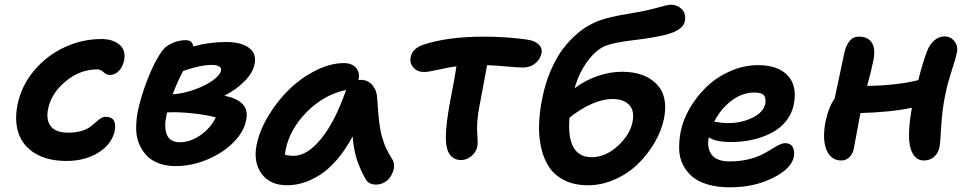

<svg xmlns="http://www.w3.org/2000/svg" viewBox="-20 -734 4127 822"><path d="M265.1 -44.9Q184.1 -44.9 131.3 -76.7Q78.6 -108.4 59.8 -162.4Q41 -216.3 55.2 -286.1Q71.3 -366.2 125.2 -430.9Q179.2 -495.6 255.4 -531.2Q331.5 -566.9 414.1 -566.9Q462.4 -566.9 491.2 -543Q520 -519 511.2 -475.1Q504.9 -445.8 488 -429.4Q471.2 -413.1 451.2 -413.1Q436.5 -413.1 423.3 -425Q410.2 -437 397 -437Q322.3 -437 260.7 -385.5Q199.2 -334 186 -268.1Q176.3 -220.7 197.5 -193.4Q218.8 -166 272.9 -166Q303.7 -166 327.6 -173.1Q351.6 -180.2 365.2 -190.2Q378.9 -200.2 389.4 -210Q399.9 -219.7 410.4 -226.8Q420.9 -233.9 432.1 -233.9Q481.9 -233.9 471.2 -173.8Q458.5 -116.2 401.1 -80.6Q343.8 -44.9 265.1 -44.9Z M731.9 -22.9Q690.9 -22.9 658.9 -35.2Q627 -47.4 607.2 -68.6Q587.4 -89.8 575.4 -118.7Q563.5 -147.5 563 -181.2Q562.5 -214.8 568.8 -252Q582 -318.4 612.5 -396.7Q643.1 -475.1 677.2 -520Q692.9 -539.1 720 -550.5Q747.1 -562 774.9 -562Q804.2 -562 807.1 -535.2Q877 -554.2 948.2 -554.2Q1011.7 -554.2 1045.7 -529.3Q1079.6 -504.4 1069.8 -459Q1062.5 -422.9 1028.6 -387.7Q994.6 -352.5 940.9 -324.2Q1046.9 -303.2 1035.2 -228Q1028.8 -176.3 983.2 -128.4Q937.5 -80.6 869.4 -51.8Q801.3 -22.9 731.9 -22.9ZM886.2 -456.1Q838.9 -456.1 764.2 -430.2Q738.3 -382.3 719.2 -330.1Q765.1 -333.5 812.5 -350.3Q859.9 -367.2 891.1 -389.9Q922.4 -412.6 926.3 -432.1Q928.7 -443.4 918.2 -449.7Q907.7 -456.1 886.2 -456.1ZM691.9 -236.8Q681.6 -185.5 695.3 -155.3Q709 -125 750 -125Q794.4 -125 837.9 -155Q881.3 -185.1 903.8 -231Q866.7 -242.2 804.7 -248.8Q742.7 -255.4 695.8 -252.9Q694.3 -249.5 691.9 -236.8Z M1209.5 59.1Q1135.7 59.1 1099.9 9.8Q1064 -39.6 1078.6 -113.8Q1091.3 -175.8 1129.6 -239.3Q1168 -302.7 1219 -352.1Q1270 -401.4 1332.5 -432.6Q1395 -463.9 1452.6 -463.9Q1485.8 -463.9 1503.9 -443.8Q1522 -423.8 1514.6 -391.1Q1518.6 -392.1 1525.4 -392.1Q1555.2 -392.1 1574.2 -369.6Q1593.3 -347.2 1594.7 -314.9Q1595.2 -309.6 1596.9 -284.7Q1598.6 -259.8 1599.1 -254.4Q1599.6 -249 1601.6 -228.3Q1603.5 -207.5 1604.7 -200.9Q1606 -194.3 1608.9 -176.8Q1611.8 -159.2 1614.7 -151.1Q1617.7 -143.1 1622.1 -127.9Q1626.5 -112.8 1631.6 -102.3Q1636.7 -91.8 1643.6 -78.9Q1650.4 -65.9 1658.7 -53.2Q1665.5 -43 1666.7 -28.8Q1668 -14.6 1662.8 0Q1657.7 14.6 1648.4 27.3Q1639.2 40 1623.5 48.1Q1607.9 56.2 1589.4 56.2Q1557.1 56.2 1543.5 29.8Q1520.5 -11.7 1507.6 -52Q1494.6 -92.3 1489.7 -149.9Q1459 -92.8 1422.9 -50.8Q1386.7 -8.8 1350.1 14.4Q1313.5 37.6 1278.8 48.3Q1244.1 59.1 1209.5 59.1ZM1202.6 -91.8Q1202.1 -88.4 1201.2 -81.8Q1200.2 -75.2 1199.7 -71.8Q1213.9 -66.9 1237.8 -66.9Q1294.9 -66.9 1354.2 -139.2Q1413.6 -211.4 1460.4 -345.2Q1460.4 -347.2 1462.4 -349.1Q1367.2 -329.1 1293.7 -254.9Q1220.2 -180.7 1202.6 -91.8Z M1953.1 -48.8Q1930.2 -48.8 1914.6 -62.5Q1898.9 -76.2 1893.1 -102.1Q1878.9 -158.2 1912.1 -326.2Q1927.2 -402.3 1934.1 -450.2Q1902.8 -446.3 1858.4 -436Q1814 -425.8 1795.4 -425.8Q1767.1 -425.8 1750 -444.8Q1732.9 -463.9 1738.3 -490.2Q1745.6 -526.9 1793.5 -543Q1897 -577.1 2052.2 -577.1Q2145.5 -577.1 2234.4 -564.9Q2267.6 -560.5 2285.2 -544.7Q2302.7 -528.8 2298.3 -505.9Q2293 -480 2271.2 -462.4Q2249.5 -444.8 2216.3 -444.8Q2200.7 -444.8 2148.2 -449.5Q2095.7 -454.1 2065.4 -455.1Q2060.5 -427.2 2048.8 -365.7Q2037.1 -304.2 2033.2 -283.2Q2025.9 -247.6 2023.7 -215.8Q2021.5 -184.1 2022.9 -167.7Q2024.4 -151.4 2024.9 -133.3Q2025.4 -115.2 2023.4 -106.9Q2019 -83.5 1998.8 -66.2Q1978.5 -48.8 1953.1 -48.8Z M2497.1 59.1Q2440.9 59.1 2399.4 39.3Q2357.9 19.5 2333.7 -14.6Q2309.6 -48.8 2298.1 -96.4Q2286.6 -144 2287.8 -197.8Q2289.1 -251.5 2301.3 -312Q2313 -371.6 2334 -422.6Q2355 -473.6 2379.2 -509.3Q2403.3 -544.9 2432.9 -573.2Q2462.4 -601.6 2489.7 -618.4Q2517.1 -635.3 2545.9 -646Q2573.7 -655.8 2604.7 -662.6Q2635.7 -669.4 2673.3 -675.5Q2710.9 -681.6 2727.1 -685.1Q2752.4 -689.9 2780.8 -697.5Q2809.1 -705.1 2826.4 -709.5Q2843.8 -713.9 2852.1 -713.9Q2879.4 -713.9 2898.7 -695.1Q2918 -676.3 2912.1 -643.1Q2903.3 -604 2832 -585.9Q2776.4 -571.8 2694.1 -562.3Q2611.8 -552.7 2573.2 -538.1Q2534.2 -523.4 2496.8 -473.9Q2459.5 -424.3 2439.9 -356Q2484.9 -390.1 2538.3 -408.4Q2591.8 -426.8 2642.1 -426.8Q2740.2 -426.8 2791.3 -373.8Q2842.3 -320.8 2822.3 -224.1Q2811.5 -173.3 2782.2 -123Q2752.9 -72.8 2711.2 -32Q2669.4 8.8 2612.8 33.9Q2556.2 59.1 2497.1 59.1ZM2601.1 -310.1Q2560.5 -310.1 2512.9 -289.1Q2465.3 -268.1 2418 -230Q2404.8 -61 2513.2 -61Q2571.8 -61 2624.3 -108.6Q2676.8 -156.2 2688 -211.9Q2697.3 -260.7 2673.3 -285.4Q2649.4 -310.1 2601.1 -310.1Z M3105.5 67.9Q3051.8 67.9 3010.5 55.9Q2969.2 43.9 2944.1 22.5Q2918.9 1 2903.8 -28.8Q2888.7 -58.6 2887.7 -93.8Q2886.7 -128.9 2893.6 -168Q2903.8 -220.7 2933.8 -272Q2963.9 -323.2 3006.8 -364Q3049.8 -404.8 3107.4 -429.9Q3165 -455.1 3225.6 -455.1Q3311 -455.1 3352.5 -410.6Q3394 -366.2 3378.4 -287.1Q3370.6 -246.6 3345 -215.1Q3319.3 -183.6 3282.2 -164.6Q3245.1 -145.5 3201.7 -135.7Q3158.2 -126 3110.4 -126Q3044.4 -126 3014.6 -146Q3005.4 -101.1 3026.6 -72Q3047.9 -43 3104.5 -43Q3145 -43 3180.2 -51Q3215.3 -59.1 3238.5 -70.6Q3261.7 -82 3280 -93.5Q3298.3 -105 3314 -113Q3329.6 -121.1 3341.3 -121.1Q3364.7 -121.1 3374 -104Q3383.3 -86.9 3378.4 -62Q3368.2 -11.7 3288.3 28.1Q3208.5 67.9 3105.5 67.9ZM3209.5 -337.9Q3158.2 -337.9 3111.8 -303Q3065.4 -268.1 3037.6 -212.9Q3074.2 -207 3096.7 -207Q3155.8 -207 3202.4 -230.5Q3249 -253.9 3256.3 -290Q3260.7 -314.9 3250.2 -326.4Q3239.7 -337.9 3209.5 -337.9Z M3582.5 -46.9Q3537.1 -46.9 3518.3 -92.8Q3499.5 -138.7 3514.6 -214.8Q3527.3 -274.9 3553.2 -312Q3555.7 -323.7 3571.5 -397.5Q3587.4 -471.2 3594.2 -504.9Q3600.6 -537.1 3616.2 -557.1Q3631.8 -577.1 3656.2 -577.1Q3696.8 -577.1 3712.9 -550.8Q3729 -524.4 3719.2 -476.1Q3709 -424.8 3692.4 -366.2Q3820.8 -368.2 3911.6 -391.1Q3931.6 -471.2 3949.2 -515.1Q3959.5 -543 3979.2 -560.5Q3999 -578.1 4024.4 -578.1Q4050.3 -578.1 4066.4 -557.1Q4082.5 -536.1 4076.7 -508.8Q4072.8 -488.3 4053.7 -428.7Q4034.7 -369.1 4026.4 -326.2Q4013.7 -264.6 4009.5 -192.1Q4005.4 -119.6 4002.4 -106Q3998 -80.1 3980.2 -63.5Q3962.4 -46.9 3935.5 -46.9Q3903.8 -46.9 3887.5 -76.9Q3871.1 -106.9 3871.6 -156Q3872.1 -205.1 3883.3 -268.1Q3883.3 -268.6 3883.8 -270.3Q3884.3 -272 3884.3 -272.9Q3798.3 -253.9 3663.6 -250Q3660.6 -234.9 3635.3 -97.2Q3631.3 -75.7 3616.7 -61.3Q3602.1 -46.9 3582.5 -46.9Z"/></svg>

Font: Shantell Sans Bouncy
Style: Italic
Weight: 600
Italic angle: -11.31°
Designer: Stephen Nixon, Anya Danilova, Shantell Martin
Foundry: Arrow Type
Version: Version 1.006;[9816181b4]